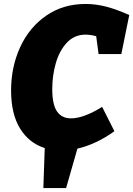

<svg xmlns="http://www.w3.org/2000/svg" viewBox="-20 -745 673 970"><path d="M244 -295Q244 -217 268 -182Q292 -147 339 -147Q402 -147 496 -205L558 -82Q466 -16 371 6L314 205H199L206 3Q127 -22 81.5 -95.5Q36 -169 36 -288Q36 -407 82 -507Q128 -607 213.5 -666Q299 -725 412 -725Q465 -725 518 -711Q571 -697 633 -669L593 -472H478L466 -562Q438 -570 412 -570Q356 -570 318 -529.5Q280 -489 262 -426Q244 -363 244 -295Z"/></svg>

Font: Bitter Pro Black
Style: Italic
Weight: 900
Italic angle: -9°
Designer: Sol Matas, and Bitter project Authors
Foundry: Sol Matas
Version: Version 1.010